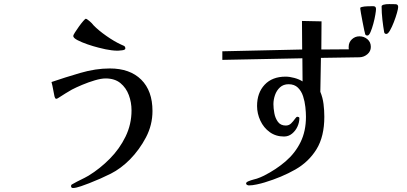

<svg xmlns="http://www.w3.org/2000/svg" viewBox="-20 -868 2040 962"><path d="M744 -312Q744 -242 711.5 -180Q679 -118 631 -69Q585 -23 535.5 2Q486 27 427 50Q412 56 386 65Q360 74 346 74Q336 74 336 64Q336 59 339.5 56.5Q343 54 346 53Q365 42 385 32.5Q405 23 424 12Q481 -23 530 -72.5Q579 -122 609 -183.5Q639 -245 639 -315Q639 -355 625.5 -391.5Q612 -428 583.5 -451.5Q555 -475 509 -475Q487 -475 455 -465.5Q423 -456 392 -443Q361 -430 340 -419Q324 -410 308 -400Q292 -390 275 -379Q272 -378 269 -375.5Q266 -373 262 -373Q258 -373 256 -377Q254 -381 253 -385Q249 -403 246 -421Q243 -439 238 -457Q305 -480 382 -502.5Q459 -525 530 -525Q631 -525 687.5 -469Q744 -413 744 -312ZM608 -625Q608 -618 592 -616Q576 -614 571 -614Q555 -614 539.5 -616Q524 -618 509 -621Q499 -623 473 -629.5Q447 -636 418 -646Q389 -656 368 -667Q347 -678 347 -688Q347 -692 355.5 -705.5Q364 -719 375.5 -735Q387 -751 397 -762.5Q407 -774 410 -774Q414 -774 421 -768Q428 -762 431 -760Q436 -756 440 -751.5Q444 -747 448 -742Q473 -716 513 -688Q553 -660 586 -645Q593 -642 600.5 -638.5Q608 -635 608 -625Z M1838 -633Q1838 -611 1821 -596.5Q1804 -582 1782 -581L1588 -578L1585 -408Q1597 -379 1601 -347Q1605 -315 1605 -283Q1605 -184 1566 -120.5Q1527 -57 1459.5 -18.5Q1392 20 1306 46Q1290 51 1267 56Q1244 61 1227 61Q1223 61 1218 58.5Q1213 56 1213 51Q1213 45 1225 40Q1237 35 1250.5 31.5Q1264 28 1267 27Q1285 21 1303 12Q1364 -19 1411.5 -60Q1459 -101 1486 -156Q1513 -211 1513 -283Q1513 -304 1510 -332Q1507 -360 1498.5 -386Q1490 -412 1472.5 -429Q1455 -446 1426 -446Q1400 -446 1383 -430.5Q1366 -415 1358 -392Q1350 -369 1350 -346Q1350 -326 1354.5 -301Q1359 -276 1372.5 -257.5Q1386 -239 1412 -239Q1428 -239 1439 -250Q1450 -261 1457.5 -272Q1465 -283 1470 -283Q1473 -283 1476.5 -281.5Q1480 -280 1480 -276Q1480 -255 1470.5 -234Q1461 -213 1443.5 -198.5Q1426 -184 1403 -184Q1362 -184 1331.5 -206Q1301 -228 1284.5 -263.5Q1268 -299 1268 -337Q1268 -403 1306 -443.5Q1344 -484 1411 -484Q1431 -484 1455 -477.5Q1479 -471 1496 -460L1495 -576L1094 -568V-611L1494 -620L1493 -763L1591 -761L1590 -620L1728 -621Q1727 -624 1727 -627Q1727 -630 1727 -633Q1727 -656 1743 -671Q1759 -686 1781 -686Q1804 -686 1821 -671.5Q1838 -657 1838 -633ZM1864 -823Q1864 -815 1860.5 -794Q1857 -773 1850.5 -749Q1844 -725 1836.5 -707.5Q1829 -690 1821 -690Q1813 -690 1810 -696Q1809 -698 1805 -716.5Q1801 -735 1796.5 -759Q1792 -783 1788.5 -802Q1785 -821 1785 -825Q1785 -830 1787 -831Q1789 -832 1793 -833Q1804 -836 1821.5 -836.5Q1839 -837 1850 -837Q1864 -837 1864 -823ZM1975 -833Q1975 -825 1969 -803.5Q1963 -782 1953.5 -757.5Q1944 -733 1934 -715.5Q1924 -698 1916 -698Q1907 -698 1905 -706Q1900 -734 1896 -769Q1892 -804 1892 -836Q1892 -841 1900 -844Q1914 -848 1931 -847.5Q1948 -847 1961 -847Q1975 -847 1975 -833Z"/></svg>

Font: Kaisei Opti Medium
Style: Regular
Weight: 500
Designer: Font-Kai, 金井和夫
Foundry: KAZUO KANAI
Version: Version 5.003